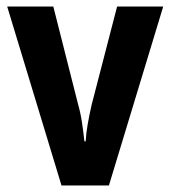

<svg xmlns="http://www.w3.org/2000/svg" viewBox="-20 -567 522 587"><path d="M168 0 2 -547H143L218 -251Q226 -223 230.5 -193.5Q235 -164 238 -135H242Q243 -158 248 -186.5Q253 -215 260 -246L338 -547H479L313 0Z"/></svg>

Font: Noto Sans Arabic Cond
Style: Bold
Weight: 700
Width: 3
Designer: Monotype Design Team, Nadine Chahine, Nizar Qandah and Khaled Hosny
Foundry: Monotype Imaging Inc.
Version: Version 2.012; ttfautohint (v1.8.4.7-5d5b)